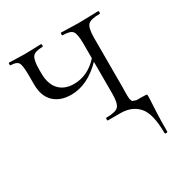

<svg xmlns="http://www.w3.org/2000/svg" viewBox="-133 -487 708 745"><g transform="rotate(-30 220.5 -115.0)"><path d="M402 -12Q410 -12 411 -10.5Q412 -9 412 0Q412 7 411 22Q410 37 408.5 70Q407 103 407 152Q407 156 401 156Q395 156 395 152Q395 66 366 33Q337 0 285 0H229Q227 0 227 -6Q227 -12 229 -12Q271 -12 283.5 -25Q296 -38 296 -81V-224Q230 -157 157 -157Q108 -157 79.5 -184.5Q51 -212 51 -265V-305Q51 -349 43.5 -361.5Q36 -374 9 -374Q7 -374 7 -380Q7 -386 9 -386Q18 -386 40.5 -385Q63 -384 76 -384Q90 -384 116.5 -385Q143 -386 152 -386Q155 -386 155 -380Q155 -374 152 -374Q118 -374 107.5 -360Q97 -346 97 -303V-288Q97 -239 121 -213.5Q145 -188 187 -188Q249 -188 296 -240V-305Q296 -349 286 -361.5Q276 -374 242 -374Q240 -374 240 -380Q240 -386 242 -386Q252 -386 278.5 -385Q305 -384 320 -384Q337 -384 367.5 -385Q398 -386 408 -386Q411 -386 411 -380Q411 -374 408 -374Q367 -374 355 -360.5Q343 -347 343 -303V-81Q343 -74 342.5 -63Q342 -52 342.5 -47.5Q343 -43 343 -36Q343 -29 344.5 -27Q346 -25 347 -21Q348 -17 352.5 -16.5Q357 -16 360 -14Q363 -12 370.5 -12.5Q378 -13 384 -12.5Q390 -12 402 -12Z"/></g></svg>

Font: t
Style: Regular
Weight: 300
Designer: Christian Thalmann (Catharsis Fonts)
Version: Version 1.000;PS 002.000;hotconv 1.0.88;makeotf.lib2.5.64775